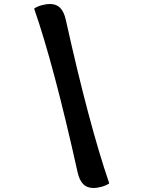

<svg xmlns="http://www.w3.org/2000/svg" viewBox="-20 -856 714 956"><path d="M445 80Q413 80 394 60.5Q375 41 366 0Q248 -532 150 -813Q163 -823 186 -829.5Q209 -836 229 -836Q261 -836 280 -816.5Q299 -797 308 -756Q423 -237 524 57Q510 67 487.5 73.5Q465 80 445 80Z"/></svg>

Font: Lemonada SemiBold
Style: Regular
Weight: 600
Designer: Mohamed Gaber (Arabic) Eduardo Tunni (Latin)
Foundry: Kief Type Foundry
Version: Version 3.006